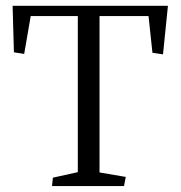

<svg xmlns="http://www.w3.org/2000/svg" viewBox="-20 -627 609 647"><path d="M26.9 -450.7 61.5 -445.3 83.5 -572.8H242.2V-46.9L158.2 -28.3L155.3 0H397.9L403.8 -30.8L315.4 -45.9V-572.8H480.5L493.7 -449.2L529.3 -443.8L545.9 -607.4H22.5Z"/></svg>

Font: Neuton Light
Style: Regular
Weight: 300
Designer: Brian M Zick
Foundry: Brian M Zick
Version: Version 1.560